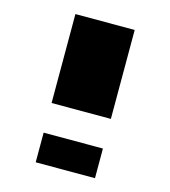

<svg xmlns="http://www.w3.org/2000/svg" viewBox="-97 -704 694 782"><g transform="rotate(15 250.0 -312.5)"><path d="M125 -250V-625H375V-250ZM125 0V-125H375V0Z"/></g></svg>

Font: Silkscreen
Style: Bold
Weight: 700
Designer: Jason Kottke
Foundry: Jason Kottke
Version: Version 1.001; ttfautohint (v1.8.4.7-5d5b)